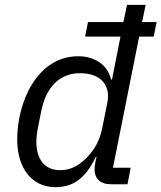

<svg xmlns="http://www.w3.org/2000/svg" viewBox="-20 -760 666 792"><path d="M506 0 519 -68H446L554 -609H614L626 -669H566L581 -740H504L489 -669H343L331 -609H477L442 -432H438C423 -497 365 -528 303 -528C132 -528 51 -337 51 -185C51 -63 114 12 208 12C284 12 333 -26 375 -112H378L373 -89C371 -79 370 -70 370 -62C370 -25 392 0 437 0ZM229 -58C160 -58 130 -108 130 -175C130 -192 132 -209 135 -226L150 -301C170 -401 226 -458 310 -458C402 -458 436 -402 423 -338L402 -233C392 -181 370 -142 337 -109C307 -79 274 -58 229 -58Z"/></svg>

Font: Braiins Sans
Style: Italic
Weight: 400
Italic angle: -11.31°
Designer: Mike Abbink, Paul van der Laan, Pieter van Rosmalen, Jiri Chlebus, Lubos Buracinsky
Foundry: Bold Monday, Sudetype
Version: Version 1.000;hotconv 1.0.109;makeotfexe 2.5.65596